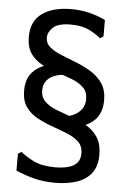

<svg xmlns="http://www.w3.org/2000/svg" viewBox="-56 -756 595 896"><g transform="rotate(5 241.5 -308.0)"><path d="M258 -405Q235 -408 213.5 -404Q192 -400 175 -390Q158 -380 148.5 -364Q139 -348 139 -326Q139 -293 160 -273Q181 -253 214.5 -240Q248 -227 285 -214Q322 -201 355.5 -182Q389 -163 410 -131.5Q431 -100 431 -49Q431 6 405 38.5Q379 71 335 85Q291 99 236 99Q183 99 139.5 88Q96 77 52 58V-21L68 -31Q91 -11 130 8Q169 27 232 27Q285 27 316 9.5Q347 -8 347 -48Q347 -82 326 -102Q305 -122 271.5 -135.5Q238 -149 201 -162Q164 -175 130.5 -193Q97 -211 76 -240.5Q55 -270 55 -317Q55 -372 83 -403Q111 -434 157.5 -446.5Q204 -459 258 -455ZM243 -212Q269 -214 292.5 -224Q316 -234 331.5 -253.5Q347 -273 347 -302Q347 -337 326 -357Q305 -377 271.5 -390Q238 -403 201 -414.5Q164 -426 130.5 -443.5Q97 -461 76 -490.5Q55 -520 55 -569Q55 -643 105.5 -679Q156 -715 241 -715Q285 -715 325 -705.5Q365 -696 402 -678V-601L386 -591Q364 -611 330 -627Q296 -643 246 -643Q186 -643 162.5 -620.5Q139 -598 139 -573Q139 -546 160 -528.5Q181 -511 214.5 -497.5Q248 -484 285 -469.5Q322 -455 355.5 -434.5Q389 -414 410 -383Q431 -352 431 -304Q431 -232 380.5 -197Q330 -162 243 -162Z"/></g></svg>

Font: AR One Sans
Style: Regular
Weight: 400
Designer: Niteesh Yadav
Foundry: Niteesh Yadav
Version: Version 1.001;gftools[0.9.33]